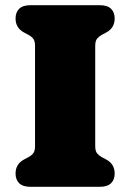

<svg xmlns="http://www.w3.org/2000/svg" viewBox="-20 -720 502 740"><path d="M347 -157Q347 -137.5 354.5 -128.8Q362 -120 373 -114L389 -105.5Q422 -88 422 -51Q422 -27.5 408 -13.8Q394 0 364.5 0H97.5Q68 0 54 -13.8Q40 -27.5 40 -51Q40 -88 73 -105.5L89 -114Q100.5 -120 107.8 -128.8Q115 -137.5 115 -157V-543Q115 -562.5 107.8 -571.2Q100.5 -580 89 -586L73 -594.5Q40 -612 40 -649Q40 -672.5 54 -686.2Q68 -700 97.5 -700H364.5Q394 -700 408 -686.2Q422 -672.5 422 -649Q422 -612 389 -594.5L373 -586Q362 -580 354.5 -571.2Q347 -562.5 347 -543Z"/></svg>

Font: Fraunces SuperSoft
Style: Regular
Weight: 900
Version: Version 1.000;[b76b70a41]